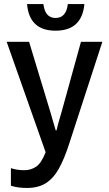

<svg xmlns="http://www.w3.org/2000/svg" viewBox="-20 -921 540 951"><path d="M113 10Q69 10 34 -1V-88Q50 -83 65.5 -80.5Q81 -78 101 -78Q133 -78 159 -95.5Q185 -113 206 -167L13 -714H124L228 -371Q234 -349 242 -323Q250 -297 256 -275H260Q265 -298 272 -322Q279 -346 286 -370L381 -714H487L323 -210Q299 -135 272 -86.5Q245 -38 207.5 -14Q170 10 113 10ZM255 -769Q125 -769 114 -901H195Q203 -832 255 -832Q308 -832 316 -901H398Q386 -769 255 -769Z"/></svg>

Font: Noto Sans Mono ExtraCondensed Medium
Style: Regular
Weight: 500
Width: 2
Designer: Monotype Design Team
Foundry: Monotype Imaging Inc.
Version: Version 2.014